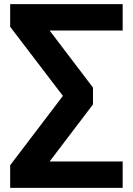

<svg xmlns="http://www.w3.org/2000/svg" viewBox="-20 -725 640 925"><path d="M29 180V71L283 -263L29 -596V-705H571V-578H219L428 -303V-222L219 53H571V180Z"/></svg>

Font: Nunito Sans ExtraBold
Style: Regular
Weight: 800
Designer: Vernon Adams
Foundry: Vernon Adams
Version: Version 3.101; ttfautohint (v1.8.4.7-5d5b);gftools[0.9.27]